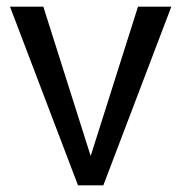

<svg xmlns="http://www.w3.org/2000/svg" viewBox="-20 -553 544 576"><path d="M10 -533 214 3H290L494 -533H394L252 -85L110 -533Z"/></svg>

Font: Sawarabi Gothic
Style: Regular
Weight: 400
Designer: mshio (mshio@users.sourceforge.jp)
Version: Version 20141215